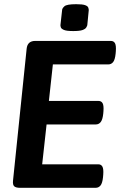

<svg xmlns="http://www.w3.org/2000/svg" viewBox="-20 -895 586 915"><path d="M329 -747Q297 -747 284.5 -752.5Q272 -758 270 -764.5Q268 -771 268 -775L276 -847Q276 -855 287 -865Q298 -875 343 -875Q373 -875 385.5 -870.5Q398 -866 400.5 -859Q403 -852 403 -847L396 -775Q395 -771 391 -764Q387 -757 373.5 -752Q360 -747 329 -747ZM75 0Q56 0 48 -7Q40 -14 42 -34L107 -663Q111 -700 148 -700H508Q522 -700 528 -689Q534 -678 532 -651L531 -639Q528 -610 519 -599Q510 -588 496 -588H232L213 -414H449Q463 -414 469 -403Q475 -392 473 -365L472 -353Q469 -325 460 -313.5Q451 -302 437 -302H202L181 -112H448Q462 -112 468 -101Q474 -90 472 -63L471 -51Q468 -22 459 -11Q450 0 436 0Z"/></svg>

Font: Asap SemiBold
Style: Italic
Weight: 600
Italic angle: -6°
Designer: Pablo Cosgaya
Foundry: Omnibus-Type
Version: Version 3.001; ttfautohint (v1.8.3)